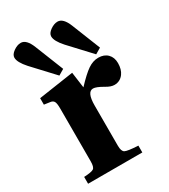

<svg xmlns="http://www.w3.org/2000/svg" viewBox="-185 -839 813 926"><g transform="rotate(-30 221.0 -375.5)"><path d="M22 -704Q22 -721 43 -736Q64 -751 84 -751Q115 -751 136 -698L199 -540L167 -521L58 -638Q22 -678 22 -704ZM227 -704Q227 -721 248 -736Q269 -751 289 -751Q320 -751 341 -698L404 -540L372 -521L263 -638Q227 -678 227 -704ZM26 0V-38Q69 -40 80 -48Q91 -56 91 -87V-381Q91 -410 85.5 -420Q80 -430 67 -432L32 -437V-473L227 -502L239 -414Q285 -463 313.5 -482.5Q342 -502 372 -502Q404 -502 423 -483Q442 -464 442 -432Q442 -397 426 -375Q407 -349 375 -349Q355 -349 329 -365Q293 -386 276 -386Q242 -386 242 -311V-87Q242 -56 255.5 -48.5Q269 -41 328 -38V0Z"/></g></svg>

Font: Heuristica
Style: Bold
Weight: 700
Version: Version 1.0.2